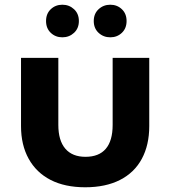

<svg xmlns="http://www.w3.org/2000/svg" viewBox="-20 -782 724 813"><path d="M447 -624Q418 -624 397.5 -643Q377 -662 377 -693Q377 -724 397.5 -743Q418 -762 447 -762Q476 -762 496 -743Q516 -724 516 -693Q516 -662 496 -643Q476 -624 447 -624ZM244 -624Q215 -624 195 -643Q175 -662 175 -693Q175 -724 195 -743Q215 -762 244 -762Q273 -762 293.5 -743Q314 -724 314 -693Q314 -662 293.5 -643Q273 -624 244 -624ZM341 11Q255 11 194.5 -20Q134 -51 101.5 -109.5Q69 -168 69 -248V-537H227V-253Q227 -187 256.5 -152.5Q286 -118 342 -118Q399 -118 428 -152Q457 -186 457 -253V-537H612V-248Q612 -168 580.5 -109.5Q549 -51 488 -20Q427 11 341 11Z"/></svg>

Font: Montserrat Z
Style: Bold
Weight: 700
Designer: Julieta Ulanovsky
Foundry: Julieta Ulanovsky
Version: Version 8.000